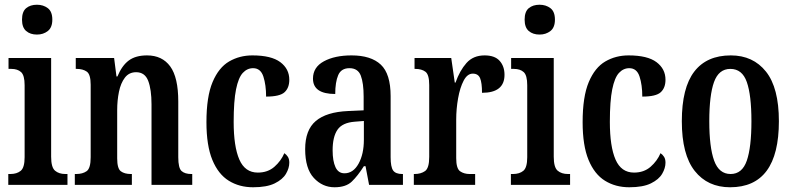

<svg xmlns="http://www.w3.org/2000/svg" viewBox="-20 -781 3349 811"><path d="M136 -635Q108 -635 90.5 -650Q73 -665 73 -698Q73 -732 90.5 -746.5Q108 -761 136 -761Q163 -761 182 -746.5Q201 -732 201 -698Q201 -665 182 -650Q163 -635 136 -635ZM15 0V-46H24Q51 -46 67.5 -59.5Q84 -73 84 -117V-421Q84 -463 69 -476.5Q54 -490 28 -490H16V-536H196V-119Q196 -74 212.5 -60Q229 -46 256 -46H265V0Z M296 0V-46H302Q329 -46 346 -58Q363 -70 363 -117V-423Q363 -467 346.5 -478.5Q330 -490 304 -490H300V-536H462L472 -458H476Q495 -504 524 -525.5Q553 -547 601 -547Q665 -547 699 -500.5Q733 -454 733 -352V-117Q733 -71 747 -58.5Q761 -46 788 -46H792V0H620V-340Q620 -403 606 -439.5Q592 -476 555 -476Q525 -476 507.5 -453Q490 -430 482.5 -393.5Q475 -357 475 -316V-112Q475 -69 490.5 -57.5Q506 -46 533 -46H537V0Z M1049 10Q991 10 946.5 -17.5Q902 -45 877 -105.5Q852 -166 852 -265Q852 -373 878 -434.5Q904 -496 948 -521.5Q992 -547 1046 -547Q1126 -547 1164 -518.5Q1202 -490 1202 -444Q1202 -410 1182 -391.5Q1162 -373 1104 -373Q1104 -422 1092.5 -457.5Q1081 -493 1049 -493Q1024 -493 1005.5 -473Q987 -453 977 -403.5Q967 -354 967 -266Q967 -162 991 -107Q1015 -52 1069 -52Q1111 -52 1139 -76.5Q1167 -101 1181 -134Q1190 -128 1196 -118.5Q1202 -109 1202 -94Q1202 -71 1188 -47Q1174 -23 1140.5 -6.5Q1107 10 1049 10Z M1393 10Q1342 10 1305.5 -29.5Q1269 -69 1269 -151Q1269 -232 1314 -270Q1359 -308 1450 -312L1516 -315V-373Q1516 -430 1504 -461.5Q1492 -493 1456 -493Q1421 -493 1408.5 -463.5Q1396 -434 1396 -384Q1302 -384 1302 -449Q1302 -497 1348 -522Q1394 -547 1465 -547Q1547 -547 1588.5 -508Q1630 -469 1630 -375V-117Q1630 -76 1640.5 -61Q1651 -46 1679 -46H1682V0H1539L1524 -79H1517Q1491 -38 1466 -14Q1441 10 1393 10ZM1435 -49Q1472 -49 1494.5 -89.5Q1517 -130 1517 -191V-270L1479 -267Q1426 -263 1405.5 -233Q1385 -203 1385 -146Q1385 -101 1397 -75Q1409 -49 1435 -49Z M1728 0V-46H1731Q1758 -46 1775.5 -58.5Q1793 -71 1793 -118V-422Q1793 -466 1777 -478Q1761 -490 1734 -490H1731V-536H1886L1901 -432H1904Q1922 -483 1950.5 -515Q1979 -547 2027 -547Q2070 -547 2090.5 -524Q2111 -501 2111 -465Q2111 -389 2016 -389Q2016 -431 2008 -450.5Q2000 -470 1977 -470Q1954 -470 1938.5 -440.5Q1923 -411 1915 -366Q1907 -321 1907 -276V-113Q1907 -69 1923.5 -57.5Q1940 -46 1964 -46H1987V0Z M2259 -635Q2231 -635 2213.5 -650Q2196 -665 2196 -698Q2196 -732 2213.5 -746.5Q2231 -761 2259 -761Q2286 -761 2305 -746.5Q2324 -732 2324 -698Q2324 -665 2305 -650Q2286 -635 2259 -635ZM2138 0V-46H2147Q2174 -46 2190.5 -59.5Q2207 -73 2207 -117V-421Q2207 -463 2192 -476.5Q2177 -490 2151 -490H2139V-536H2319V-119Q2319 -74 2335.5 -60Q2352 -46 2379 -46H2388V0Z M2638 10Q2580 10 2535.5 -17.5Q2491 -45 2466 -105.5Q2441 -166 2441 -265Q2441 -373 2467 -434.5Q2493 -496 2537 -521.5Q2581 -547 2635 -547Q2715 -547 2753 -518.5Q2791 -490 2791 -444Q2791 -410 2771 -391.5Q2751 -373 2693 -373Q2693 -422 2681.5 -457.5Q2670 -493 2638 -493Q2613 -493 2594.5 -473Q2576 -453 2566 -403.5Q2556 -354 2556 -266Q2556 -162 2580 -107Q2604 -52 2658 -52Q2700 -52 2728 -76.5Q2756 -101 2770 -134Q2779 -128 2785 -118.5Q2791 -109 2791 -94Q2791 -71 2777 -47Q2763 -23 2729.5 -6.5Q2696 10 2638 10Z M3064 10Q2969 10 2914.5 -59Q2860 -128 2860 -269Q2860 -410 2912.5 -478.5Q2965 -547 3067 -547Q3161 -547 3215.5 -478.5Q3270 -410 3270 -269Q3270 10 3064 10ZM3066 -46Q3115 -46 3134.5 -102.5Q3154 -159 3154 -269Q3154 -379 3134.5 -434.5Q3115 -490 3065 -490Q3016 -490 2996 -434.5Q2976 -379 2976 -269Q2976 -159 2996.5 -102.5Q3017 -46 3066 -46Z"/></svg>

Font: Noto Serif Bengali ExtraCondensed SemiBold
Style: Regular
Weight: 600
Width: 2
Designer: Juan Bruce, Universal Thirst, Indian Type Foundry and the Monotype Design Team.
Foundry: Monotype Imaging Inc.
Version: Version 2.003; ttfautohint (v1.8.4.7-5d5b)